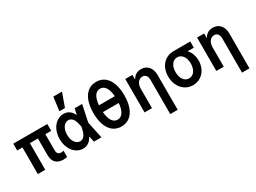

<svg xmlns="http://www.w3.org/2000/svg" viewBox="-52 -1658 3583 2687"><g transform="rotate(-30 1740.0 -315.0)"><path d="M100 0H220V-430H350V-165C350 -53 406 5 514 5C538 5 559 2 575 -3V-103C563 -99 549 -97 536 -97C492 -97 470 -122 470 -172V-430H565V-540H15V-430H100Z M831 -550C705 -550 609 -431 609 -270C609 -110 704 10 830 10C897 10 948 -24 983 -93H987L1007 0H1128L1071 -270L1128 -540H1007L987 -447H983C948 -516 898 -550 831 -550ZM949 -220C932 -141 896 -100 845 -100C778 -100 729 -172 729 -270C729 -368 778 -440 845 -440C895 -440 932 -399 949 -320L960 -270ZM970 -830H830L801 -610H891Z M1450 10C1607 10 1700 -125 1700 -350C1700 -575 1607 -710 1450 -710C1293 -710 1200 -575 1200 -350C1200 -125 1293 10 1450 10ZM1450 -100C1377 -100 1332 -170 1322 -295H1578C1568 -170 1523 -100 1450 -100ZM1450 -600C1523 -600 1568 -530 1578 -405H1322C1332 -530 1377 -600 1450 -600Z M1825 0H1945V-315C1945 -394 1988 -450 2048 -450C2096 -450 2125 -414 2125 -355V200H2245V-365C2245 -477 2181 -550 2082 -550C2020 -550 1972 -521 1944 -469H1940V-540H1825Z M2605 -100C2532 -100 2482 -169 2482 -270C2482 -371 2532 -440 2605 -440C2678 -440 2728 -371 2728 -270C2728 -169 2678 -100 2605 -100ZM2606 10C2742 10 2844 -99 2844 -251C2844 -325 2820 -390 2778 -436V-440H2875V-540H2605C2465 -540 2362 -432 2362 -270C2362 -108 2464 10 2606 10Z M2985 0H3105V-315C3105 -394 3148 -450 3208 -450C3256 -450 3285 -414 3285 -355V200H3405V-365C3405 -477 3341 -550 3242 -550C3180 -550 3132 -521 3104 -469H3100V-540H2985Z"/></g></svg>

Font: CommitMono-dimboump
Style: Bold
Weight: 700
Monospace: yes
Designer: Eigil Nikolajsen
Foundry: Eigil Nikolajsen
Version: Version 1.143